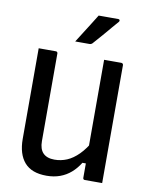

<svg xmlns="http://www.w3.org/2000/svg" viewBox="-101 -1017 853 1104"><g transform="rotate(10 325.0 -465.5)"><path d="M571 0Q555 0 538 0Q521 0 504.5 0Q488 0 470 0Q468 0 466 -0.5Q464 -1 463 -2Q462 -3 461 -4Q460 -5 459.5 -7Q459 -9 459 -11Q459 -97 459 -183Q459 -269 459 -355.5Q459 -442 459 -528Q459 -614 459 -700Q477 -700 493.5 -700Q510 -700 527 -700Q544 -700 560 -700Q563 -700 565.5 -698.5Q568 -697 569.5 -694.5Q571 -692 571 -689Q571 -617 571 -543.5Q571 -470 571 -397Q571 -324 571 -251Q571 -178 571 -106Q571 -78 571 -51Q571 -24 571 0ZM248 14Q204 14 172 2Q140 -10 119 -34Q98 -58 87.5 -92.5Q77 -127 77 -171Q77 -236 77 -306Q77 -376 77 -451Q77 -526 77 -600Q77 -625 77 -650Q77 -675 77 -700Q102 -700 127 -700Q152 -700 177 -700Q181 -700 183 -698.5Q185 -697 186.5 -695Q188 -693 188 -689Q188 -604 188 -516.5Q188 -429 188 -343Q188 -257 188 -177Q188 -131 210.5 -108Q233 -85 277 -85Q315 -85 349.5 -99.5Q384 -114 417 -147Q450 -180 481 -235V-95H439Q418 -61 390 -36.5Q362 -12 326.5 1Q291 14 248 14ZM384 -945Q412 -945 428.5 -945Q445 -945 460 -945Q475 -945 499 -945Q505 -945 507 -940Q509 -935 505 -930Q486 -909 472.5 -892.5Q459 -876 446 -861Q433 -846 417 -827.5Q401 -809 376 -781Q374 -779 370 -777Q366 -775 360 -775Q339 -775 326 -775Q313 -775 301.5 -775Q290 -775 277 -775Q296 -805 313 -832Q330 -859 347.5 -886.5Q365 -914 384 -945Z"/></g></svg>

Font: Recursive Medium
Style: Regular
Weight: 500
Version: Version 1.085